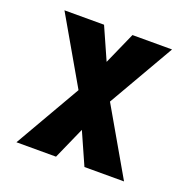

<svg xmlns="http://www.w3.org/2000/svg" viewBox="-99 -615 699 711"><g transform="rotate(20 250.0 -260.0)"><path d="M38 0 188 -260 38 -520H194L250 -394L306 -520H462L312 -260L462 0H306L250 -126L194 0Z"/></g></svg>

Font: Iosevka SS04 Heavy
Style: Regular
Weight: 900
Monospace: yes
Designer: Belleve Invis
Foundry: Belleve Invis
Version: Version 19.0.0; ttfautohint (v1.8.4)